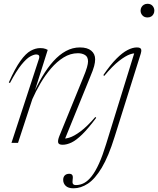

<svg xmlns="http://www.w3.org/2000/svg" viewBox="-20 -753 834 1012"><path d="M32.5 -315.5 26.5 -318.5Q59.5 -393 87.8 -432.2Q116 -471.5 141.8 -485.5Q167.5 -499.5 191.5 -499.5Q200.5 -499.5 207.5 -498.5Q214.5 -497.5 220.5 -495.2Q226.5 -493 231.5 -490L158 -257L148.5 -242.5Q173.5 -300 201.8 -347.8Q230 -395.5 261.2 -430.2Q292.5 -465 327.5 -484Q362.5 -503 401 -503Q440.5 -503 461 -485.8Q481.5 -468.5 481.5 -440.5Q481.5 -424.5 476.2 -404.5Q471 -384.5 454.5 -345.5L316 -5L303.5 -24Q318 -19.5 343.8 -27Q369.5 -34.5 404.5 -60.5Q439.5 -86.5 482.5 -136.5L487 -132Q445 -75.5 413.2 -44.5Q381.5 -13.5 356.8 -1.8Q332 10 310 10Q289 10 286.5 -1.8Q284 -13.5 292.5 -35L417 -340Q433 -378.5 438.5 -398.2Q444 -418 444 -429Q444 -453.5 428.2 -463Q412.5 -472.5 391 -472.5Q351 -472.5 315.2 -450.2Q279.5 -428 248.5 -391.8Q217.5 -355.5 192.8 -313Q168 -270.5 150.5 -230.5L75 0H40.5L185.5 -443.5Q189 -456 184.8 -461Q180.5 -466 171 -466Q158.5 -466 139 -455.2Q119.5 -444.5 93 -412Q66.5 -379.5 32.5 -315.5ZM721 -697Q721 -706.5 725.5 -714.8Q730 -723 738.2 -728Q746.5 -733 757.5 -733Q774.5 -733 784 -722.2Q793.5 -711.5 793.5 -697Q793.5 -687.5 789.2 -679.2Q785 -671 777 -666Q769 -661 757.5 -661Q740.5 -661 730.8 -671.8Q721 -682.5 721 -697ZM584 -31.5Q552 71.5 516.5 130.8Q481 190 443.5 214.8Q406 239.5 367.5 239.5Q339.5 239.5 326.2 226.5Q313 213.5 313 195Q313 180 321.5 171.5Q330 163 345 163Q356.5 163 361 169.8Q365.5 176.5 363 193Q360.5 209.5 364.5 216Q368.5 222.5 380.5 222.5Q403 222.5 423.5 211.5Q444 200.5 463.5 175.5Q483 150.5 501.8 109.2Q520.5 68 539 7.5L693.5 -491.5L705 -470Q690 -475 665.8 -466.8Q641.5 -458.5 607.5 -432Q573.5 -405.5 529.5 -353L524.5 -357Q562 -412 593.8 -443.8Q625.5 -475.5 652.2 -489.2Q679 -503 701.5 -503Q712.5 -503 718.2 -499.8Q724 -496.5 724.8 -489.5Q725.5 -482.5 722 -470.5Z"/></svg>

Font: Newsreader 60pt ExtraLight
Style: Italic
Weight: 250
Italic angle: -17°
Designer: Hugues Gentile
Foundry: Production Type
Version: Version 1.003